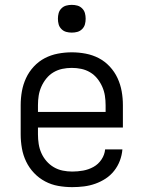

<svg xmlns="http://www.w3.org/2000/svg" viewBox="-20 -757 590 789"><path d="M277 12Q248 12 219.5 7Q191 2 165.5 -11.5Q140 -25 120 -46Q100 -67 87.5 -93Q75 -119 70 -147.5Q65 -176 65 -205V-325Q65 -354 70 -382Q75 -410 87 -436Q99 -462 119 -483.5Q139 -505 164 -518Q189 -531 217.5 -536.5Q246 -542 275 -542Q304 -542 332.5 -536.5Q361 -531 386 -518Q411 -505 431 -483.5Q451 -462 463 -436Q475 -410 480 -382Q485 -354 485 -325V-233H136V-205Q136 -185 139 -165.5Q142 -146 150 -128Q158 -110 171 -95Q184 -80 201 -70Q218 -60 237.5 -56Q257 -52 277 -52Q299 -52 321.5 -56Q344 -60 364 -71Q384 -82 397 -101.5Q410 -121 412 -143H483Q481 -119 472.5 -96.5Q464 -74 449 -55Q434 -36 414 -23Q394 -10 371.5 -2Q349 6 325 9Q301 12 277 12ZM136 -297H414V-325Q414 -345 411 -364Q408 -383 400 -401Q392 -419 379.5 -434.5Q367 -450 350 -460Q333 -470 314 -474Q295 -478 275 -478Q255 -478 236 -474Q217 -470 200 -460Q183 -450 170.5 -434.5Q158 -419 150 -401Q142 -383 139 -364Q136 -345 136 -325ZM275 -623Q263 -623 252 -626Q241 -629 232.5 -637.5Q224 -646 221 -657Q218 -668 218 -680Q218 -692 221 -703Q224 -714 232.5 -722.5Q241 -731 252 -734Q263 -737 275 -737Q287 -737 298 -734Q309 -731 317.5 -722.5Q326 -714 329 -703Q332 -692 332 -680Q332 -668 329 -657Q326 -646 317.5 -637.5Q309 -629 298 -626Q287 -623 275 -623Z"/></svg>

Font: Lode Term
Style: Regular
Weight: 400
Monospace: yes
Designer: Belleve Invis
Foundry: Belleve Invis
Version: Version 29.2.0